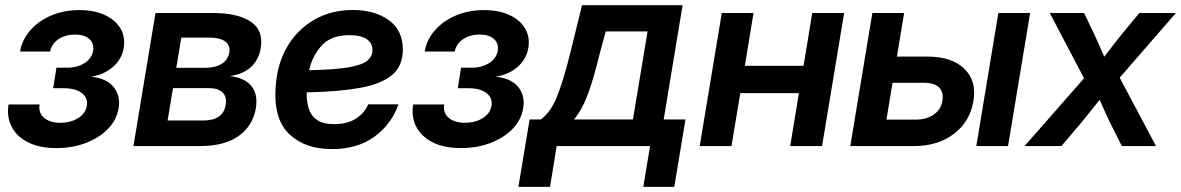

<svg xmlns="http://www.w3.org/2000/svg" viewBox="-20 -566 4577 744"><path d="M198.2 7.8Q131.8 7.8 87.9 -14.9Q43.9 -37.6 24.7 -75.9Q5.4 -114.3 13.2 -161.1H133.3Q128.4 -128.4 150.9 -109.4Q173.3 -90.3 213.9 -90.3Q254.4 -90.3 283.2 -108.6Q312 -127 316.4 -155.8Q321.8 -186 297.6 -205.1Q273.4 -224.1 227.1 -224.1H186L198.7 -303.7H240.2Q279.8 -303.7 307.9 -321.8Q335.9 -339.8 340.8 -369.1Q345.7 -397 326.4 -414.6Q307.1 -432.1 271 -432.1Q234.4 -432.1 207.3 -414.6Q180.2 -397 174.3 -366.2H57.6Q65.9 -413.1 97.9 -449.2Q129.9 -485.4 179 -506.1Q228 -526.9 287.6 -526.9Q345.7 -526.9 386.7 -507.6Q427.7 -488.3 447 -455.3Q466.3 -422.4 459.5 -380.9Q452.1 -336.9 418.2 -307.1Q384.3 -277.3 335.4 -269.5V-268.6Q394.5 -261.7 421.1 -227.8Q447.8 -193.8 439.5 -146.5Q432.1 -101.6 398.7 -66.9Q365.2 -32.2 313.2 -12.2Q261.2 7.8 198.2 7.8Z M497.1 0 582.5 -515.6H805.7Q901.4 -515.6 951.7 -481.9Q1002 -448.2 990.2 -379.4Q982.9 -334.5 952.9 -306.6Q922.9 -278.8 870.6 -271Q927.7 -265.1 954.1 -232.7Q980.5 -200.2 971.2 -146Q960 -78.6 905 -39.3Q850.1 0 755.4 0ZM629.4 -99.1H767.6Q844.7 -99.1 854.5 -159.2Q859.9 -190.9 842.5 -207.8Q825.2 -224.6 788.6 -224.6H650.4ZM663.1 -303.2H774.9Q814.9 -303.2 839.6 -319.1Q864.3 -335 868.7 -363.8Q873 -390.6 852.5 -405.5Q832 -420.4 789.6 -420.4H682.6Z M1266.1 11.7Q1161.6 11.7 1100.8 -46.4Q1040 -104.5 1047.9 -226.1Q1053.2 -317.9 1093.3 -385.5Q1133.3 -453.1 1199 -490.2Q1264.6 -527.3 1347.2 -527.3Q1431.2 -527.3 1486.1 -488.3Q1541 -449.2 1541 -373.5Q1541 -309.6 1498 -274.4Q1455.1 -239.3 1372.1 -224.9Q1289.1 -210.4 1168.5 -208Q1167.5 -173.8 1176 -146Q1184.6 -118.2 1208 -101.6Q1231.4 -85 1275.4 -85Q1325.7 -85 1358.9 -106.2Q1392.1 -127.4 1406.7 -161.6H1523.9Q1496.6 -84 1430.7 -36.1Q1364.7 11.7 1266.1 11.7ZM1177.7 -293.9Q1276.4 -295.9 1329.6 -304.9Q1382.8 -314 1403.1 -330.8Q1423.3 -347.7 1423.3 -372.1Q1423.3 -398.9 1400.9 -414.3Q1378.4 -429.7 1334.5 -429.7Q1263.2 -429.7 1227.1 -390.1Q1190.9 -350.6 1177.7 -293.9Z M1766.1 7.8Q1699.7 7.8 1655.8 -14.9Q1611.8 -37.6 1592.5 -75.9Q1573.2 -114.3 1581.1 -161.1H1701.2Q1696.3 -128.4 1718.8 -109.4Q1741.2 -90.3 1781.7 -90.3Q1822.3 -90.3 1851.1 -108.6Q1879.9 -127 1884.3 -155.8Q1889.6 -186 1865.5 -205.1Q1841.3 -224.1 1794.9 -224.1H1753.9L1766.6 -303.7H1808.1Q1847.7 -303.7 1875.7 -321.8Q1903.8 -339.8 1908.7 -369.1Q1913.6 -397 1894.3 -414.6Q1875 -432.1 1838.9 -432.1Q1802.2 -432.1 1775.1 -414.6Q1748 -397 1742.2 -366.2H1625.5Q1633.8 -413.1 1665.8 -449.2Q1697.8 -485.4 1746.8 -506.1Q1795.9 -526.9 1855.5 -526.9Q1913.6 -526.9 1954.6 -507.6Q1995.6 -488.3 2014.9 -455.3Q2034.2 -422.4 2027.3 -380.9Q2020 -336.9 1986.1 -307.1Q1952.1 -277.3 1903.3 -269.5V-268.6Q1962.4 -261.7 1989 -227.8Q2015.6 -193.8 2007.3 -146.5Q2000 -101.6 1966.6 -66.9Q1933.1 -32.2 1881.1 -12.2Q1829.1 7.8 1766.1 7.8Z M1988.8 158.2 2032.2 -103H2075.2Q2114.7 -130.9 2139.4 -194.3Q2164.1 -257.8 2187.5 -351.6L2235.4 -545.9H2625L2551.8 -103H2636.2L2592.8 158.2H2472.7L2499 0H2137.2L2111.3 158.2ZM2204.1 -103H2432.6L2489.3 -444.3H2327.1L2302.2 -351.6Q2281.2 -265.1 2258.8 -203.1Q2236.3 -141.1 2204.1 -103Z M2899.9 -515.6 2866.2 -311H3093.8L3127.4 -515.6H3251L3165.5 0H3042L3075.7 -205.1H2848.6L2814.5 0H2691.4L2776.9 -515.6Z M3455.6 -346.7H3574.7Q3668 -346.7 3716.6 -299.8Q3765.1 -252.9 3752 -174.3Q3738.8 -95.2 3676.8 -47.6Q3614.7 0 3521 0H3274.9L3360.4 -515.6H3483.4ZM3438.5 -245.1 3415 -102.5H3528.8Q3570.3 -102.5 3598.4 -122.1Q3626.5 -141.6 3631.8 -175.3Q3637.2 -208 3619.4 -226.6Q3601.6 -245.1 3560.1 -245.1ZM3763.2 0 3848.6 -515.6H3971.7L3886.2 0Z M3950.2 0 4180.7 -262.7 4047.9 -515.6H4180.7L4220.2 -433.6Q4230.5 -411.1 4240 -389.4Q4249.5 -367.7 4258.8 -346.2Q4275.4 -367.7 4292.2 -389.4Q4309.1 -411.1 4327.1 -433.6L4395 -515.6H4536.6L4318.8 -265.1L4459.5 0H4327.1L4280.8 -91.8Q4270 -114.7 4260.3 -136.2Q4250.5 -157.7 4241.2 -179.2Q4224.1 -157.7 4206.8 -136.2Q4189.5 -114.7 4170.9 -91.8L4092.8 0Z"/></svg>

Font: Inter Display SemiBold
Style: Italic
Weight: 600
Italic angle: -9.39999°
Designer: Rasmus Andersson
Foundry: rsms
Version: Version 4.000;git-a52131595